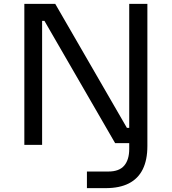

<svg xmlns="http://www.w3.org/2000/svg" viewBox="-20 -750 889 994"><path d="M527 224H430V138H541Q597 138 623 107.5Q649 77 649 21V-34L686 -9H576L210 -642H178L198 -660V0H106V-730H266L637 -88H669L649 -70V-730H743V6Q743 78 719 126.5Q695 175 647 199.5Q599 224 527 224Z"/></svg>

Font: Sora Variable
Style: Regular
Weight: 400
Designer: Jonathan Barnbrook, Julián Moncada
Foundry: Barnbrook Fonts
Version: Version 2.000